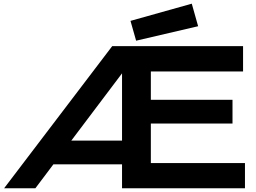

<svg xmlns="http://www.w3.org/2000/svg" viewBox="-20 -1011 1373 1031"><path d="M680.7 -898.9 1009.8 -991.2 1043.9 -870.1 710.9 -792.5ZM582.5 -763.2H1222.2V-627.4H790V-475.1H1165.5V-347.7H790V-135.3H1232.4V0H635.3V-128.4H266.6L169.9 0H2ZM635.3 -255.9V-617.2L362.8 -255.9ZM635.3 -763.2H1285.2V-627.4H790V-475.1H1228.5V-347.7H790V-135.3H1295.4V0H635.3Z"/></svg>

Font: Krona One
Style: Regular
Weight: 400
Version: Version 1.003